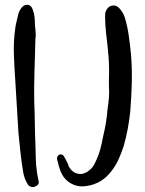

<svg xmlns="http://www.w3.org/2000/svg" viewBox="-20 -793 607 802"><path d="M128 -631Q126 -560 124 -495Q122 -430 123 -367Q125 -322 125.5 -277Q126 -232 128 -188Q129 -160 129.5 -132Q130 -104 134 -77Q136 -60 140 -44Q143 -33 141.5 -27Q140 -21 131 -16Q122 -10 112 -12Q102 -14 96 -23Q89 -34 84 -47Q79 -60 77 -73Q70 -114 65.5 -156Q61 -198 57 -239Q54 -293 50.5 -346.5Q47 -400 44 -454Q40 -510 38 -565.5Q36 -621 44 -677Q46 -692 50 -706.5Q54 -721 57 -736Q60 -747 68 -758Q73 -765 79 -769Q85 -773 95 -773Q104 -772 109.5 -766Q115 -760 117 -752Q123 -736 124.5 -720.5Q126 -705 126 -688Q128 -672 129 -656.5Q130 -641 128 -631ZM435 -466Q437 -513 433 -560.5Q429 -608 423 -655Q421 -673 420 -691Q419 -709 419 -725Q419 -731 419.5 -736.5Q420 -742 422 -746Q430 -766 448 -769.5Q466 -773 479 -758Q492 -744 500 -724Q512 -686 517.5 -646.5Q523 -607 527 -568Q532 -508 530.5 -447.5Q529 -387 524 -326Q520 -290 513.5 -254.5Q507 -219 497 -184Q488 -156 476 -129Q464 -102 446 -79Q406 -25 341 -16Q305 -10 274.5 -28Q244 -46 231 -83Q228 -91 225.5 -100Q223 -109 221 -118Q218 -124 218 -133Q220 -144 230 -148Q240 -149 246 -142Q251 -134 255 -126Q259 -118 263 -110Q264 -108 265 -105Q266 -102 267 -98Q281 -73 304.5 -67.5Q328 -62 351 -80Q369 -93 378 -115Q391 -141 398.5 -168.5Q406 -196 411 -224Q425 -282 429 -335Q433 -360 435 -385Q437 -410 435 -436Z"/></svg>

Font: Delicious Handrawn
Style: Regular
Weight: 400
Designer: Agung Rohmat
Foundry: Agung Rohmat
Version: Version 1.002; ttfautohint (v1.8.4.7-5d5b);gftools[0.9.27]